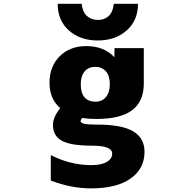

<svg xmlns="http://www.w3.org/2000/svg" viewBox="-20 -783 1040 1032"><path d="M414.1 -330.1Q414.1 -237.3 493.2 -236.3Q528.3 -236.3 549.3 -261.2Q570.3 -286.1 570.3 -330.1Q570.3 -376 548.8 -399.9Q527.3 -423.8 492.2 -423.8Q456.1 -423.8 435.1 -399.4Q414.1 -375 414.1 -330.1ZM290 -762.7H418.9Q423.8 -717.8 447.8 -696.8Q471.7 -675.8 506.3 -675.8Q541 -675.8 564 -696.8Q586.9 -717.8 591.8 -762.7H721.7Q721.7 -672.9 660.6 -619.1Q599.6 -565.4 505.4 -565.4Q411.1 -565.4 350.6 -619.1Q290 -672.9 290 -762.7ZM756.8 33.2Q756.8 124 681.6 176.8Q606.4 229.5 469.7 229.5Q362.3 229.5 252.9 187.5V50.8Q359.4 104.5 469.7 104.5Q525.4 104.5 554.2 87.4Q583 70.3 583 43Q583 0 476.6 0Q360.4 0 312.5 -26.4Q264.6 -52.7 264.6 -112.3Q264.6 -152.3 303.7 -202.1Q246.1 -251 246.1 -338.4Q246.1 -425.8 300.8 -480.5Q355.5 -535.2 443.4 -535.2Q539.1 -535.2 594.7 -475.6L595.7 -524.4H752.9V-333Q752.9 -238.3 690.4 -190.9Q627.9 -143.6 499 -143.6Q453.1 -143.6 421.9 -149.4Q414.1 -139.6 413.1 -132.8Q413.1 -124 428.7 -118.7Q444.3 -113.3 502 -113.3Q634.8 -113.3 695.8 -77.1Q756.8 -41 756.8 33.2Z"/></svg>

Font: Gen Shin Gothic Monospace Heavy
Style: Bold
Weight: 800
Designer: [Source Han Sans]
Ryoko NISHIZUKA  (kana & ideographs); Paul D. Hunt (Latin, Greek & Cyrillic); Wenlong ZHANG  (bopomofo
Version: Version 1.002.20150607